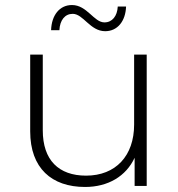

<svg xmlns="http://www.w3.org/2000/svg" viewBox="-20 -739 709 763"><path d="M269 -684C238 -684 218 -659 216 -619C216 -619 183 -619 183 -619C185 -679 217 -719 266 -719C326 -719 353 -650 395 -650C426 -650 446 -675 448 -713C448 -713 481 -713 481 -713C479 -655 447 -615 398 -615C338 -615 311 -684 269 -684ZM513 -244C513 -244 513 -522 513 -522C513 -522 563 -522 563 -522C563 -522 563 0 563 0C563 0 515 0 515 0C515 0 515 -112 515 -112C481 -39 410 4 318 4C185 4 100 -71 100 -217C100 -217 100 -522 100 -522C100 -522 150 -522 150 -522C150 -522 150 -221 150 -221C150 -103 213 -41 322 -41C440 -41 513 -120 513 -244Z"/></svg>

Font: TamingNoise
Style: Regular
Weight: 500
Designer: Julieta Ulanovsky
Foundry: Julieta Ulanovsky
Version: ""